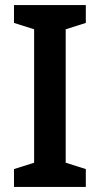

<svg xmlns="http://www.w3.org/2000/svg" viewBox="-20 -734 393 754"><path d="M317 0V-70L238 -95V-619L317 -644V-714H35V-644L114 -619V-95L35 -70V0Z"/></svg>

Font: Noto Sans Lao Looped SemiCondensed SemiBold
Style: Regular
Weight: 600
Width: 4
Designer: Mark Frömberg, Ben Mitchell
Foundry: The Fontpad Ltd
Version: Version 1.002